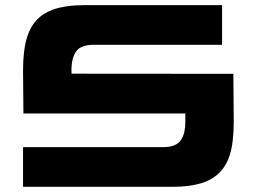

<svg xmlns="http://www.w3.org/2000/svg" viewBox="-20 -720 981 740"><path d="M879.4 -435.5 880.9 -252Q880.9 -171.4 865.7 -123Q841.8 -44.9 766.6 -17.6Q718.3 0 642.1 0H68.8V-152.8H608.9Q634.8 -152.8 652.1 -160.2Q669.4 -167.5 678.2 -181.6Q687 -195.8 690.7 -212.4Q694.3 -229 694.3 -251.5V-282.7H70.3L68.8 -448.2Q68.8 -527.3 84.5 -577.1Q108.4 -655.8 183.1 -682.6Q231.4 -700.2 307.6 -700.2H835.9V-547.4H341.3Q291.5 -547.4 273.4 -521.7Q255.4 -496.1 255.4 -448.7L255.9 -436Z"/></svg>

Font: Wadik
Style: Bold
Weight: 700
Designer: Sasha Pavljenko
Version: Version 1.001;Fontself Maker 3.5.4